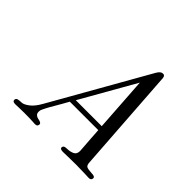

<svg xmlns="http://www.w3.org/2000/svg" viewBox="-173 -902 1088 1088"><g transform="rotate(45 371.5 -358.0)"><path d="M189.9 -112.8 517.1 -689Q532.2 -715.8 548.8 -715.8Q552.7 -715.8 555.9 -715.3Q559.1 -714.8 561 -712.4Q563 -710 564 -709Q564.9 -708 565.9 -704.1Q566.9 -700.2 566.9 -699.2Q566.9 -698.2 567.9 -692.9V-688L610.8 -66.9Q611.8 -43.9 621.8 -38.1Q631.8 -32.2 663.1 -30.8Q689.9 -30.8 689.9 -17.1Q689.9 0 669.9 0Q665 0 634 -1.5Q603 -2.9 566.9 -2.9Q537.1 -2.9 503.2 -2Q469.2 -1 463.9 -1Q439 -1 439 -13.2Q439 -19 442.9 -23.9Q446.8 -29.8 469 -30.3Q491.2 -30.8 509.5 -39.3Q527.8 -47.9 527.8 -73.2Q527.8 -74.2 525.9 -102.1Q523.9 -129.9 521 -168.5Q518.1 -207 517.1 -230H289.1Q277.8 -210 264.9 -187Q252 -164.1 244.4 -151.6Q236.8 -139.2 229 -125Q221.2 -110.8 217.5 -103.5Q213.9 -96.2 210 -88.1Q206.1 -80.1 205.1 -75Q204.1 -69.8 204.1 -64.9Q204.1 -50.8 212.6 -43.5Q221.2 -36.1 231.2 -34.7Q241.2 -33.2 249.5 -29.5Q257.8 -25.9 258.8 -19Q259.8 -11.2 254.9 -5.6Q250 0 238.8 0Q235.8 0 224.4 -1Q212.9 -2 192.9 -2.4Q172.9 -2.9 149.9 -2.9Q130.9 -2.9 108.4 -2Q85.9 -1 81.1 -1Q59.1 -1 59.1 -13.9Q59.1 -26.9 70.1 -30Q81.1 -33.2 98.1 -33.2Q115.2 -33.2 141.1 -52.5Q167 -71.8 189.9 -112.8ZM307.1 -259.8H515.1L493.2 -586.9Z"/></g></svg>

Font: CMU Classical Serif
Style: Italic
Weight: 500
Italic angle: -14.04°
Version: Version 0.7.0